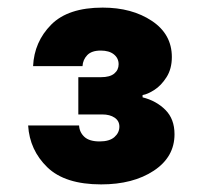

<svg xmlns="http://www.w3.org/2000/svg" viewBox="-20 -880 530 505"><path d="M54 -550H188Q189 -532 202 -520Q215 -508 242 -508Q268 -508 281 -519.5Q294 -531 294 -547Q294 -562 281.5 -570.5Q269 -579 249 -579H186V-677H246Q269 -677 280.5 -686.5Q292 -696 292 -711Q292 -727 279.5 -737Q267 -747 245 -747Q221 -747 209.5 -735Q198 -723 197 -706H67Q70 -770 114.5 -815Q159 -860 250 -860Q327 -860 379.5 -825Q432 -790 432 -730Q432 -699 418 -677Q404 -655 386 -643.5Q368 -632 355 -630V-624Q391 -615 415 -591Q439 -567 439 -527Q439 -467 384.5 -431Q330 -395 246 -395Q151 -395 104.5 -440Q58 -485 54 -550Z"/></svg>

Font: Be Vietnam Black
Style: Regular
Weight: 900
Designer: Lam Bao; Tony Le; Vietanh Nguyen
Foundry: Yellow Type Foundry
Version: Version 5.000